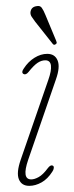

<svg xmlns="http://www.w3.org/2000/svg" viewBox="-20 -612 246 640"><path d="M84 -14Q95 -14 109 -21.8Q123 -29.5 139 -51Q148.5 -64 156.5 -59.5Q160 -57.5 159.2 -51.5Q158.5 -45.5 154.5 -40Q139 -15.5 118.5 -4Q98 7.5 77.5 7.5Q52 7.5 43 -14.2Q34 -36 49 -79.5L141 -345.5Q152 -376.5 149.8 -393.8Q147.5 -411 131 -411Q118 -411 105.2 -402.5Q92.5 -394 75 -372Q66 -361 58 -365.5Q50 -371 59.5 -384Q74 -406.5 95 -419.5Q116 -432.5 137.5 -432.5Q163 -432.5 172 -410.5Q181 -388.5 166.5 -347.5L74 -79.5Q51.5 -14 84 -14ZM131.5 -562 167.5 -475.5Q168.5 -473.5 169 -470.2Q169.5 -467 165.5 -464.5Q160 -460.5 156 -465.5L97 -540Q90.5 -548.5 85.8 -555.8Q81 -563 81.5 -571Q83.5 -589 102 -591.5Q113.5 -594 119.2 -586Q125 -578 131.5 -562Z"/></svg>

Font: Fraunces 144pt S100 Thin
Style: Italic
Weight: 100
Italic angle: -16°
Version: Version 1.000; ttfautohint (v1.8.3)